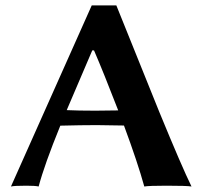

<svg xmlns="http://www.w3.org/2000/svg" viewBox="-20 -678 741 701"><path d="M411.6 -274.9C373.9 -274.3 346 -273.9 328.1 -273.9C286.1 -273.9 251.3 -274.6 223.6 -275.9L316.9 -494.1H323.2C346.7 -439.8 376.1 -366.7 411.6 -274.9ZM200.2 -219.2C251 -220.5 295.2 -221.2 333 -221.2C334 -221.2 367.2 -220.7 432.6 -219.7C466.1 -129.2 490.9 -55 506.8 2.9C518.2 1 545.2 0 587.9 0C637.4 0 667.8 1 679.2 2.9C656.1 -43.9 616.9 -134.8 561.5 -269.5L404.8 -658.2H314.9L20 2.9C28.2 1 46.9 0 76.2 0C98 0 113 1 121.1 2.9C135.1 -50.1 161.5 -124.2 200.2 -219.2Z"/></svg>

Font: Linux Biolinum G
Style: Bold
Weight: 700
Designer: Philipp H. Poll
Foundry: Philipp H. Poll
Version: Version 1.1.0